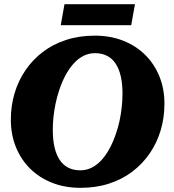

<svg xmlns="http://www.w3.org/2000/svg" viewBox="-20 -891 837 921"><path d="M366 10Q291.6 10 230.3 -14.1Q169 -38.2 124.8 -81.8Q80.6 -125.4 56.3 -185.5Q32 -245.6 32 -316.6Q32 -383 49.8 -443.2Q67.6 -503.4 102 -553.9Q136.4 -604.4 185.3 -641.7Q234.2 -679 297.2 -699.5Q360.2 -720 434.8 -720Q509.2 -720 570.5 -695.9Q631.8 -671.8 676 -628.2Q720.2 -584.6 744.5 -524.8Q768.8 -465 768.8 -393.4Q768.8 -327 751 -266.8Q733.2 -206.6 698.8 -156.1Q664.4 -105.6 615.5 -68.3Q566.6 -31 503.9 -10.5Q441.2 10 366 10ZM435.8 -636Q405 -636 378.8 -622.2Q352.6 -608.4 330.9 -583.5Q309.2 -558.6 292.3 -526.2Q275.4 -493.8 263.2 -456Q253.6 -426.8 246.9 -395.4Q240.2 -364 236.7 -331.9Q233.2 -299.8 233.2 -268.6Q233.2 -221.8 241.3 -185.8Q249.4 -149.8 265.8 -124.7Q282.2 -99.6 307.2 -86.8Q332.2 -74 365 -74Q395.8 -74 422 -87.8Q448.2 -101.6 469.9 -126.5Q491.6 -151.4 508.5 -184.1Q525.4 -216.8 537.6 -254Q547.8 -283.6 554.2 -314.8Q560.6 -346 564.1 -378.1Q567.6 -410.2 567.6 -441.4Q567.6 -488.2 559.5 -524.2Q551.4 -560.2 535 -585.3Q518.6 -610.4 493.6 -623.2Q468.6 -636 435.8 -636ZM289.4 -871H627.4L609.4 -770H271.4Z"/></svg>

Font: Roboto Serif 20pt
Style: Italic
Weight: 400
Italic angle: -10°
Designer: Greg Gazdowicz
Foundry: Commercial Type
Version: Version 1.008